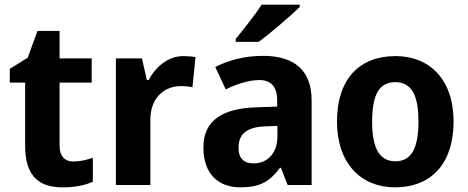

<svg xmlns="http://www.w3.org/2000/svg" viewBox="-20 -795 2012 825"><path d="M295 -101C259 -101 236 -123 236 -169V-440H374V-544H236V-662H141L99 -547L22 -499V-440H88V-169C88 -29 156 10 250 10C305 10 348 0 379 -14V-117C352 -108 325 -101 295 -101Z M768 -554C703 -554 648 -508 619 -451H611L590 -544H478V0H626V-279C626 -383 694 -425 756 -425C777 -425 796 -423 807 -420L820 -550C808 -552 785 -554 768 -554Z M1268 -775H1104C1076 -730 1023 -665 993 -628V-615H1091C1140 -650 1230 -728 1268 -765ZM1111 -555C1031 -555 961 -536 905 -507L950 -411C998 -434 1048 -451 1095 -451C1142 -451 1171 -425 1171 -363V-337L1083 -334C931 -329 854 -275 854 -161C854 -44 922 10 1012 10C1098 10 1139 -15 1183 -74H1187L1216 0H1319V-364C1319 -493 1244 -555 1111 -555ZM1172 -254V-209C1172 -133 1126 -93 1070 -93C1031 -93 1005 -111 1005 -160C1005 -214 1034 -249 1120 -252Z M1929 -273C1929 -454 1825 -554 1680 -554C1523 -554 1428 -454 1428 -273C1428 -92 1532 10 1677 10C1833 10 1929 -92 1929 -273ZM1579 -273C1579 -384 1607 -442 1678 -442C1750 -442 1778 -384 1778 -273C1778 -162 1750 -102 1679 -102C1608 -102 1579 -162 1579 -273Z"/></svg>

Font: Noto Sans Display
Style: Bold
Weight: 700
Designer: Monotype Design Team
Foundry: Monotype Imaging Inc.
Version: Version 1.900